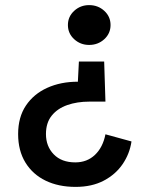

<svg xmlns="http://www.w3.org/2000/svg" viewBox="-20 -581 575 752"><path d="M388 -340 393 -183H330Q282 -183 243.5 -169.5Q205 -156 182.5 -128Q160 -100 160 -56Q160 -8 190.5 23.5Q221 55 275 55Q321 55 352 25.5Q383 -4 393 -55L495 -27Q488 21 460.5 61.5Q433 102 386.5 126.5Q340 151 276 151Q209 151 158.5 126.5Q108 102 79.5 55.5Q51 9 51 -56Q51 -122 81.5 -167.5Q112 -213 165 -237Q218 -261 285 -261L289 -340ZM329 -561Q364 -561 388.5 -538.5Q413 -516 413 -483Q413 -450 388.5 -427.5Q364 -405 329 -405Q295 -405 270.5 -427.5Q246 -450 246 -483Q246 -516 270.5 -538.5Q295 -561 329 -561Z"/></svg>

Font: Parkinsans Light Medium
Style: Regular
Weight: 500
Version: Version 1.000